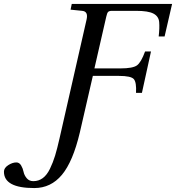

<svg xmlns="http://www.w3.org/2000/svg" viewBox="-178 -712 893 974"><path d="M-158 159Q-158 140 -136.5 126Q-115 112 -95 112Q-80 112 -71 127Q-62 142 -58.5 159.5Q-55 177 -42.5 192Q-30 207 -9 207Q18 207 39 191.5Q60 176 75.5 144Q91 112 101.5 77.5Q112 43 124 -10L261 -612Q271 -654 239 -657L180 -663L186 -692H695L657 -527H627Q632 -571 629.5 -600Q627 -629 600.5 -643Q574 -657 513 -657H390Q376 -657 370.5 -651.5Q365 -646 361 -627L301 -365H433Q496 -365 517 -380.5Q538 -396 558 -451H588L542 -241H512Q515 -294 501 -310.5Q487 -327 425 -327H293L227 -40Q192 108 136 175Q80 242 -4 242Q-158 242 -158 159Z"/></svg>

Font: Lingua Franca
Style: Italic
Weight: 400
Italic angle: -13°
Version: Version 1.19